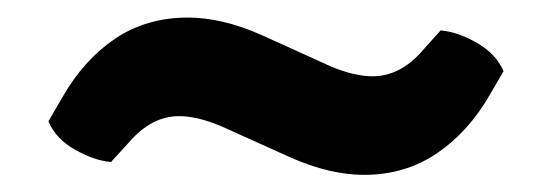

<svg xmlns="http://www.w3.org/2000/svg" viewBox="-20 -408 644 224"><path d="M366 -330.5Q393.5 -319 414.5 -319Q447 -319 473 -349L494 -372.5Q513.5 -371 536 -358.2Q558.5 -345.5 567.5 -325L551.5 -297.5Q526.5 -254 489.5 -229Q452.5 -204 405 -204Q364.5 -204 318.5 -224.5L237.5 -261Q210 -272.5 189 -272.5Q157 -272.5 131 -242.5L109.5 -219Q90.5 -220.5 67.8 -233.2Q45 -246 36.5 -266.5L52.5 -294Q77.5 -338 114.2 -362.8Q151 -387.5 199 -387.5Q239.5 -387.5 285.5 -367Z"/></svg>

Font: Signika Negative SemiBold
Style: Regular
Weight: 600
Designer: Anna Giedryś
Foundry: Anna Giedryś
Version: Version 2.000; ttfautohint (v1.8.3) -l 8 -r 50 -G 200 -x 9 -